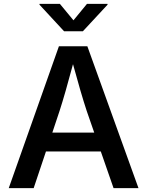

<svg xmlns="http://www.w3.org/2000/svg" viewBox="-20 -965 755 985"><path d="M24.9 0H152.8L215.8 -188H497.1L562.5 0H690.4L428.2 -727.5H282.2ZM287.1 -945.3H182.6V-940.9L308.6 -804.7H405.3L531.7 -940.9V-945.3H426.3L356.9 -860.8ZM248.5 -284.7 285.6 -396C304.7 -454.6 326.7 -532.2 354.5 -635.7C382.3 -533.7 404.8 -457 424.8 -396L463.4 -284.7Z"/></svg>

Font: Raveo Medium
Style: Regular
Weight: 500
Designer: Jakub Foglar, Rasmus Andersson (Inter)
Foundry: Jakubfoglar.com
Version: Version 1.100;Glyphs 3.2.3 (3260)